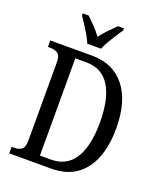

<svg xmlns="http://www.w3.org/2000/svg" viewBox="-166 -1036 959 1141"><g transform="rotate(20 313.5 -465.5)"><path d="M31 0V-41H48Q76 -41 94 -54.5Q112 -68 112 -113V-605Q112 -648 93 -660.5Q74 -673 46 -673H31V-714H296Q429 -714 503.5 -620.5Q578 -527 578 -357Q578 -247 546.5 -167Q515 -87 452.5 -43.5Q390 0 296 0ZM276 -50Q376 -50 425.5 -129Q475 -208 475 -357Q475 -506 425.5 -585.5Q376 -665 277 -665H207V-50ZM244 -771Q235 -794 219.5 -820.5Q204 -847 187 -873Q170 -899 157 -918V-931H195Q218 -909 243 -883Q268 -857 287 -830Q307 -857 332 -883Q357 -909 380 -931H418V-918Q404 -899 387.5 -873Q371 -847 355.5 -820.5Q340 -794 331 -771Z"/></g></svg>

Font: Noto Serif Thai Condensed
Style: Regular
Weight: 400
Width: 3
Designer: Monotype Design Team
Foundry: Monotype Imaging Inc.
Version: Version 2.002; ttfautohint (v1.8.4.7-5d5b)